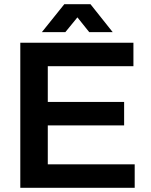

<svg xmlns="http://www.w3.org/2000/svg" viewBox="-20 -888 712 908"><path d="M76 0V-686H611V-575H206V-406H567V-295H206V-111H617V0ZM178 -736 284 -868H408L513 -736H402L318 -841L374 -840L289 -736Z"/></svg>

Font: Archivo Variable SemiBold
Style: Regular
Weight: 600
Designer: Hector Gatti
Foundry: Omnibus-Type
Version: Version 2.001